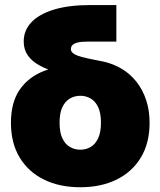

<svg xmlns="http://www.w3.org/2000/svg" viewBox="-20 -748 651 779"><path d="M305.7 11.7Q221.7 11.7 158.4 -19.3Q95.2 -50.3 59.8 -108.9Q24.4 -167.5 24.4 -250Q24.4 -332.5 59.8 -384Q95.2 -435.5 158.4 -460Q221.7 -484.4 305.7 -484.4V-434.1Q254.9 -442.4 212.6 -454.1Q170.4 -465.8 139.9 -482.7Q109.4 -499.5 92.8 -523.2Q76.2 -546.9 76.2 -580.1Q76.2 -624.5 107.4 -657.7Q138.7 -690.9 199.2 -709.2Q259.8 -727.5 346.2 -727.5H452.1V-579.1H332.5Q309.1 -579.1 294.7 -575.4Q280.3 -571.8 273.9 -564.9Q267.6 -558.1 267.6 -548.3Q267.6 -537.6 279.8 -529.8Q292 -522 311.8 -516.8Q331.5 -511.7 355 -507.1Q378.4 -502.4 401.9 -497.6Q441.9 -488.3 475.6 -467.8Q509.3 -447.3 534.2 -415.5Q559.1 -383.8 573 -342Q586.9 -300.3 586.9 -249.5Q586.9 -167.5 551.5 -108.9Q516.1 -50.3 452.9 -19.3Q389.6 11.7 305.7 11.7ZM305.7 -140.6Q329.1 -140.6 348.1 -151.9Q367.2 -163.1 378.4 -187.3Q389.6 -211.4 389.6 -250Q389.6 -289.1 378.4 -313Q367.2 -336.9 348.1 -348.1Q329.1 -359.4 305.7 -359.4Q282.7 -359.4 263.4 -348.1Q244.1 -336.9 232.9 -313Q221.7 -289.1 221.7 -250Q221.7 -211.4 232.9 -187.3Q244.1 -163.1 263.4 -151.9Q282.7 -140.6 305.7 -140.6Z"/></svg>

Font: Inter 28pt Black
Style: Regular
Weight: 900
Designer: Rasmus Andersson
Foundry: rsms
Version: Version 4.001;git-66647c0bb